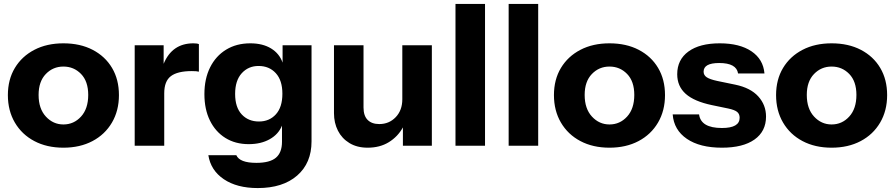

<svg xmlns="http://www.w3.org/2000/svg" viewBox="-20 -740 4545 975"><path d="M302 10Q218 10 154.5 -23.5Q91 -57 55.5 -117.5Q20 -178 20 -257Q20 -336 55.5 -395Q91 -454 154.5 -487Q218 -520 302 -520Q387 -520 450.5 -487Q514 -454 549 -395Q584 -336 584 -257Q584 -178 548.5 -117.5Q513 -57 449.5 -23.5Q386 10 302 10ZM302 -108Q355 -108 391.5 -148Q428 -188 428 -258Q428 -327 391.5 -364.5Q355 -402 302 -402Q249 -402 212.5 -364Q176 -326 176 -258Q176 -188 213 -148Q250 -108 302 -108Z M664 0V-510H811V-416Q854 -520 962 -520Q981 -520 990 -516V-376Q980 -379 954 -379Q882 -379 848 -353.5Q814 -328 814 -266V0Z M1289 215Q1183 215 1116.5 170Q1050 125 1038 48H1180Q1197 87 1282 87Q1350 87 1381 61Q1412 35 1412 -20V-102Q1394 -58 1349.5 -33Q1305 -8 1243 -8Q1175 -8 1124.5 -39.5Q1074 -71 1046 -128Q1018 -185 1018 -262Q1018 -340 1047 -398Q1076 -456 1128.5 -488Q1181 -520 1251 -520Q1314 -520 1356.5 -494Q1399 -468 1415 -422V-510H1562V-22Q1562 88 1489 151.5Q1416 215 1289 215ZM1295 -123Q1348 -123 1381 -159.5Q1414 -196 1414 -264Q1414 -332 1380.5 -368.5Q1347 -405 1293 -405Q1241 -405 1207.5 -368Q1174 -331 1174 -263Q1174 -195 1207.5 -159Q1241 -123 1295 -123Z M1847 10Q1793 10 1754.5 -13.5Q1716 -37 1696 -76.5Q1676 -116 1676 -165V-510H1826V-194Q1826 -152 1847 -131Q1868 -110 1906 -110Q1956 -110 1989.5 -145Q2023 -180 2023 -236V-510H2173V0H2026V-93Q2000 -46 1954.5 -18Q1909 10 1847 10Z M2293 0V-720H2443V0Z M2563 0V-720H2713V0Z M3075 10Q2991 10 2927.5 -23.5Q2864 -57 2828.5 -117.5Q2793 -178 2793 -257Q2793 -336 2828.5 -395Q2864 -454 2927.5 -487Q2991 -520 3075 -520Q3160 -520 3223.5 -487Q3287 -454 3322 -395Q3357 -336 3357 -257Q3357 -178 3321.5 -117.5Q3286 -57 3222.5 -23.5Q3159 10 3075 10ZM3075 -108Q3128 -108 3164.5 -148Q3201 -188 3201 -258Q3201 -327 3164.5 -364.5Q3128 -402 3075 -402Q3022 -402 2985.5 -364Q2949 -326 2949 -258Q2949 -188 2986 -148Q3023 -108 3075 -108Z M3646 10Q3534 10 3468 -35Q3402 -80 3396 -159H3530Q3539 -90 3646 -90Q3736 -90 3736 -142Q3736 -161 3723.5 -171.5Q3711 -182 3678 -189L3596 -206Q3505 -225 3462 -263.5Q3419 -302 3419 -363Q3419 -437 3476 -478.5Q3533 -520 3635 -520Q3736 -520 3796 -479.5Q3856 -439 3862 -367H3728Q3720 -420 3632 -420Q3553 -420 3553 -376Q3553 -358 3569 -347.5Q3585 -337 3622 -329L3714 -310Q3791 -294 3830.5 -250.5Q3870 -207 3870 -148Q3870 -73 3811.5 -31.5Q3753 10 3646 10Z M4203 10Q4119 10 4055.5 -23.5Q3992 -57 3956.5 -117.5Q3921 -178 3921 -257Q3921 -336 3956.5 -395Q3992 -454 4055.5 -487Q4119 -520 4203 -520Q4288 -520 4351.5 -487Q4415 -454 4450 -395Q4485 -336 4485 -257Q4485 -178 4449.5 -117.5Q4414 -57 4350.5 -23.5Q4287 10 4203 10ZM4203 -108Q4256 -108 4292.5 -148Q4329 -188 4329 -258Q4329 -327 4292.5 -364.5Q4256 -402 4203 -402Q4150 -402 4113.5 -364Q4077 -326 4077 -258Q4077 -188 4114 -148Q4151 -108 4203 -108Z"/></svg>

Font: Instrument Sans
Style: Bold
Weight: 700
Designer: Rodrigo Fuenzalida
Foundry: fragTYPE
Version: Version 1.000; ttfautohint (v1.8.4.7-5d5b);gftools[0.9.28]